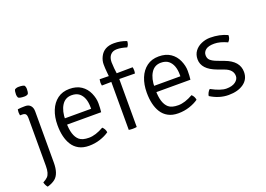

<svg xmlns="http://www.w3.org/2000/svg" viewBox="-129 -1080 2270 1640"><g transform="rotate(-20 1006.0 -260.0)"><path d="M177 43.5Q177 146 128.5 185Q102.5 206 58 219Q42 202 34.5 172.5Q62.5 157.5 77 143Q103.5 116.5 103.5 48.5V-386Q103.5 -413.5 94.5 -424Q85.5 -434.5 62 -434.5H43.5Q40.5 -449 40.5 -459Q40.5 -473.5 43.5 -489.5Q71.5 -493.5 104.5 -493.5H113.5Q143 -493.5 160 -474.5Q177 -455.5 177 -422ZM79.5 -583Q72 -597 72 -613Q72 -643.5 79.5 -657.5Q95 -667.5 115 -667.5Q155 -667.5 168.5 -657.5Q176 -643.5 176 -627.5Q176 -597 168.5 -583Q157 -572.5 134.5 -572.5Q94 -572.5 79.5 -583Z M704 -222.5H360.5V-279.5H633.5V-293.5Q633.5 -385 584 -425Q558 -445.5 515.5 -445.5Q456.5 -445.5 425.2 -395.2Q394 -345 394 -263V-239.5Q394 -121 445.5 -77Q473.5 -53 533.2 -53Q593 -53 667.5 -95.5Q690.5 -74.5 694.5 -44Q660 -19.5 612 -3.8Q564 12 510.2 12Q456.5 12 418.5 -8.8Q380.5 -29.5 358 -66Q315.5 -134 315.5 -246Q315.5 -320 339 -378Q362.5 -436 407.2 -469.2Q452 -502.5 516 -502.5Q580 -502.5 622.8 -473.8Q665.5 -445 687 -396.5Q708.5 -348 708.5 -302Q708.5 -256 704 -222.5Z M784.5 -463Q784.5 -473 788 -491.5L908.5 -489.5L1088 -491.5Q1091.5 -477 1091.5 -462Q1091.5 -447 1088 -434.5L909 -436.5L788 -434.5Q784.5 -451 784.5 -463ZM946.5 0Q930.5 3 910.2 3Q890 3 874 0V-457.5Q871 -495 867.2 -529.8Q863.5 -564.5 863.5 -599.5Q863.5 -634.5 880 -667.5Q915 -739 1007.5 -739Q1066.5 -739 1121 -717.5Q1121 -686.5 1103 -666.5Q1052.5 -682.5 1013.8 -682.5Q975 -682.5 954.2 -658.5Q933.5 -634.5 933.5 -593Q933.5 -551.5 946.5 -455.5Z M1515.5 -222.5H1172V-279.5H1445V-293.5Q1445 -385 1395.5 -425Q1369.5 -445.5 1327 -445.5Q1268 -445.5 1236.8 -395.2Q1205.5 -345 1205.5 -263V-239.5Q1205.5 -121 1257 -77Q1285 -53 1344.8 -53Q1404.5 -53 1479 -95.5Q1502 -74.5 1506 -44Q1471.5 -19.5 1423.5 -3.8Q1375.5 12 1321.8 12Q1268 12 1230 -8.8Q1192 -29.5 1169.5 -66Q1127 -134 1127 -246Q1127 -320 1150.5 -378Q1174 -436 1218.8 -469.2Q1263.5 -502.5 1327.5 -502.5Q1391.5 -502.5 1434.2 -473.8Q1477 -445 1498.5 -396.5Q1520 -348 1520 -302Q1520 -256 1515.5 -222.5Z M1614.5 -38Q1615.5 -51 1624 -67Q1632.5 -83 1643.5 -92Q1727.5 -46 1780 -46Q1832.5 -46 1861.8 -67.8Q1891 -89.5 1891.5 -119Q1892 -178 1819 -204.5L1759.5 -226.5Q1632 -273.5 1632 -365Q1632 -408 1654.8 -438.8Q1677.5 -469.5 1715.8 -486Q1754 -502.5 1795.5 -502.5Q1881.5 -502.5 1951 -470Q1952.5 -436.5 1928 -412Q1863 -442.5 1810.5 -442.5Q1758 -442.5 1733.2 -423Q1708.5 -403.5 1708.5 -374Q1708.5 -344.5 1727.2 -327.8Q1746 -311 1783 -297L1844.5 -274Q1968.5 -228.5 1968.5 -129Q1968.5 -62.5 1916.2 -25.2Q1864 12 1779 12Q1694 12 1614.5 -38Z"/></g></svg>

Font: Signika-CLs Light
Style: CLs-Regular
Weight: 300
Version: Version 2.003;gftools[0.9.32]